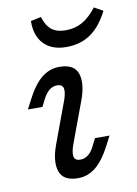

<svg xmlns="http://www.w3.org/2000/svg" viewBox="-76 -681 533 746"><g transform="rotate(-10 190.5 -308.5)"><path d="M153.2 -356.5Q136.3 -356.5 122.6 -345.6Q108.9 -334.7 97.6 -312.9L83.1 -283.9H25.8L43.5 -318.5Q72.6 -375 104 -400.4Q135.5 -425.8 174.2 -425.8Q233.1 -425.8 246.4 -385.5Q259.7 -345.2 235.5 -280.6L179 -128.2Q165.3 -93.5 167.7 -75Q170.2 -56.5 192.7 -56.5Q209.7 -56.5 223.8 -67.3Q237.9 -78.2 248.4 -100L262.9 -129H320.2L302.4 -94.4Q273.4 -37.9 241.9 -12.5Q210.5 12.9 171.8 12.9Q113.7 12.9 100 -27.4Q86.3 -67.7 110.5 -132.3L166.9 -284.7Q180.6 -319.4 178.2 -337.9Q175.8 -356.5 153.2 -356.5ZM96.8 -620.2 137.9 -629Q148.4 -593.5 169 -577.4Q189.5 -561.3 224.2 -561.3Q260.5 -561.3 289.5 -577.4Q318.5 -593.5 346.8 -629.8L381.5 -610.5Q350.8 -550.8 310.5 -523.8Q270.2 -496.8 216.1 -496.8Q158.9 -496.8 127.4 -529Q96 -561.3 96.8 -620.2Z"/></g></svg>

Font: Playfair Micro SmCond SmLight
Style: Italic
Weight: 360
Width: 4
Italic angle: -15.6°
Designer: Claus Eggers Sørensen
Foundry: Claus Eggers Sørensen
Version: Version 2.203;Glyphs 3.3 (3326)